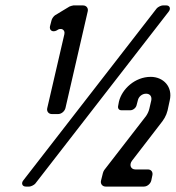

<svg xmlns="http://www.w3.org/2000/svg" viewBox="-20 -687 647 707"><path d="M171 -267H194C206 -267 218 -277 221 -289L303 -645C306 -657 298 -667 286 -667H250C248 -667 238 -664 236 -663L183 -631C178 -628 171 -618 170 -613L164 -590C161 -575 174 -567 189 -575C204 -587 221 -578 217 -561L154 -289C151 -277 159 -267 171 -267ZM75 0H88C94 0 106 -6 110 -11L601 -644C610 -655 605 -667 593 -667H579C573 -667 561 -661 557 -656L66 -23C57 -12 62 0 75 0ZM537 -22 541 -41C544 -53 537 -63 525 -63H479C461 -63 455 -80 466 -95L570 -230C583 -246 592 -260 597 -280L605 -317C617 -368 581 -404 535 -404C477 -404 429 -359 418 -313L415 -297C413 -288 418 -281 427 -281H460C470 -281 481 -290 483 -300L488 -319C491 -331 503 -342 518 -342C532 -342 540 -332 537 -317L530 -287C528 -278 524 -269 518 -260L364 -61C363 -60 359 -52 359 -50L352 -22C349 -10 357 0 369 0H510C522 0 534 -10 537 -22Z"/></svg>

Font: DIN Rundschrift
Style: EngKursiv
Weight: 400
Width: 3
Version: Version 1.027